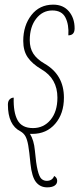

<svg xmlns="http://www.w3.org/2000/svg" viewBox="-20 -566 357 826"><path d="M111 138Q106 85 101.5 59.5Q97 34 89.5 20.5Q82 7 68 -1Q14 -28 14 -116Q14 -131 21.5 -138.5Q29 -146 39 -146Q37 -83 55.5 -49Q74 -15 122 -15Q168 -15 197.5 -50.5Q227 -86 227 -146Q227 -228 158 -268Q119 -291 99.5 -319Q80 -347 80 -390Q80 -456 115 -501Q150 -546 209 -546Q252 -546 276.5 -517Q301 -488 301 -444Q301 -414 274 -414Q277 -460 261.5 -490.5Q246 -521 205 -521Q163 -521 135.5 -485.5Q108 -450 108 -393Q108 -359 123.5 -335Q139 -311 172 -292Q255 -244 255 -146Q255 -77 217.5 -33.5Q180 10 119 10H109Q126 37 130 81Q135 138 142 166.5Q149 195 158.5 203.5Q168 212 181 212Q205 212 213 191Q226 198 226 212Q226 225 215 232.5Q204 240 183 240Q153 240 135 217.5Q117 195 111 138Z"/></svg>

Font: Noto Serif CondThin
Style: Italic
Weight: 250
Width: 3
Italic angle: -12°
Designer: Monotype Design Team
Foundry: Monotype Imaging Inc.
Version: Version 1.001